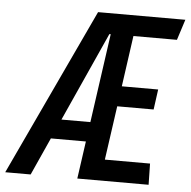

<svg xmlns="http://www.w3.org/2000/svg" viewBox="-86 -736 781 786"><g transform="rotate(5 304.0 -343.0)"><path d="M-36 0 285.5 -686H644.2L617 -601.2H438.2L408.8 -392H558.2L546.8 -308.8H397.2L365.8 -87H551.5L553.2 0H260.2L345 -600.5H339.5L68.5 0ZM102 -154.2 114.2 -234.8H342.5L331 -154.2Z"/></g></svg>

Font: Chivo Mono Medium
Style: Italic
Weight: 500
Italic angle: -8.05°
Monospace: yes
Designer: Hector Gatti
Foundry: Omnibus-Type
Version: Version 1.008